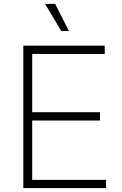

<svg xmlns="http://www.w3.org/2000/svg" viewBox="-20 -961 624 981"><path d="M99.1 0V-727.5H515.1V-685.5H144.5V-387.7H490.7V-345.2H144.5V-42H522V0ZM293 -802.7 210 -941.4H261.7L332 -802.7Z"/></svg>

Font: Inter 18pt ExtraLight
Style: Regular
Weight: 250
Designer: Rasmus Andersson
Foundry: rsms
Version: Version 4.001;git-66647c0bb